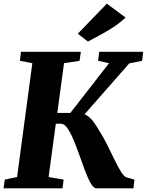

<svg xmlns="http://www.w3.org/2000/svg" viewBox="-20 -1025 800 1045"><path d="M505 0Q490 0 475 -25.2Q460 -50.5 444.8 -90.8Q429.5 -131 413.8 -175.8Q398 -220.5 381.5 -260.8Q365 -301 347.8 -326.2Q330.5 -351.5 311.5 -351.5H241L249 -410.5H363L573.5 -681L514 -694L520 -743H759.5L753.5 -694L683.5 -680L394 -350.5L407.5 -406.5Q425 -409 439.8 -403.2Q454.5 -397.5 468.2 -385Q482 -372.5 494.2 -354.8Q506.5 -337 519 -315.5Q541 -282 561.5 -240.8Q582 -199.5 600.8 -160.5Q619.5 -121.5 636.2 -94Q653 -66.5 666.5 -60.5L711.5 -47.5L706.5 0ZM-0.5 0 6 -47.5 73 -61.5 156 -681 88.5 -694 94 -743H420L413 -694L328.5 -681L244.5 -61.5L326.5 -47.5L320 0ZM458.5 -799 403.5 -841.5 561.5 -1005 663.5 -929.5Q629.5 -898 592.5 -874.2Q555.5 -850.5 521 -832.2Q486.5 -814 458.5 -799Z"/></svg>

Font: Merriweather 36pt Black
Style: Italic
Weight: 900
Italic angle: -7.8°
Version: Version 2.101